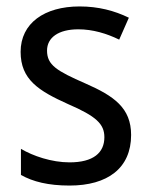

<svg xmlns="http://www.w3.org/2000/svg" viewBox="-20 -566 468 596"><path d="M387 -147C387 -231 334 -268 245 -307C156 -346 126 -364 126 -409C126 -449 161 -475 223 -475C268 -475 311 -462 350 -443L380 -511C335 -533 285 -546 227 -546C118 -546 44 -494 44 -405C44 -319 100 -284 191 -243C279 -205 304 -181 304 -140C304 -92 270 -62 196 -62C140 -62 82 -82 45 -104V-23C82 -2 130 10 196 10C314 10 387 -44 387 -147Z"/></svg>

Font: Noto Sans Khmer UI SemiCondensed
Style: Regular
Weight: 400
Width: 4
Designer: Danh Hong and the Monotype Design Team
Foundry: Monotype Imaging Inc.
Version: Version 2.002